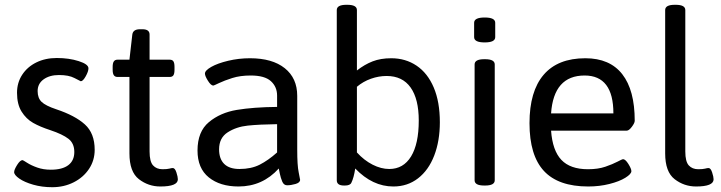

<svg xmlns="http://www.w3.org/2000/svg" viewBox="-20 -772 3010 801"><path d="M39 -54Q39 -64 51.5 -84Q64 -104 74 -104Q76 -104 93 -93Q110 -82 135.5 -73Q161 -64 192 -64Q240 -64 265 -83Q290 -102 290 -138Q290 -174 265.5 -193Q241 -212 190 -229Q147 -243 118 -259.5Q89 -276 70 -306.5Q51 -337 51 -385Q51 -427 72.5 -460Q94 -493 131.5 -511.5Q169 -530 217 -530Q268 -530 308.5 -517Q349 -504 349 -487Q349 -474 337.5 -453.5Q326 -433 317 -433Q314 -434 290.5 -446.5Q267 -459 226 -459Q187 -459 162 -441Q137 -423 137 -392Q137 -363 153.5 -347Q170 -331 215 -316Q293 -290 334 -253Q375 -216 375 -147Q375 -103 351.5 -67.5Q328 -32 287.5 -11.5Q247 9 198 9Q155 9 118.5 -1.5Q82 -12 60.5 -27Q39 -42 39 -54Z M520 -132V-451H470Q460 -451 455 -458Q450 -465 450 -481V-493Q450 -509 455 -516Q460 -523 470 -523H520L532 -628Q535 -650 564 -650H574Q604 -650 604 -628V-523H688Q699 -523 703.5 -516Q708 -509 708 -493V-481Q708 -465 703.5 -458Q699 -451 688 -451H604V-140Q604 -98 618.5 -82Q633 -66 658 -66Q677 -66 686.5 -68.5Q696 -71 701 -71Q710 -71 716 -52.5Q722 -34 722 -24Q722 6 649 6Q599 6 559.5 -24.5Q520 -55 520 -132Z M804 -144Q804 -223 851.5 -262.5Q899 -302 968 -313.5Q1037 -325 1136 -326V-373Q1136 -410 1110 -433.5Q1084 -457 1026 -457Q982 -457 949 -446.5Q916 -436 894 -425.5Q872 -415 870 -415Q860 -415 847.5 -435Q835 -455 835 -465Q835 -478 861.5 -493Q888 -508 932 -518.5Q976 -529 1023 -529Q1116 -529 1168 -487.5Q1220 -446 1220 -372V-148Q1220 -82 1226 -53.5Q1232 -25 1232 -22Q1232 -10 1213 -4.5Q1194 1 1178 1Q1164 1 1157.5 -14.5Q1151 -30 1147.5 -47Q1144 -64 1143 -69Q1075 6 975 6Q898 6 851 -32Q804 -70 804 -144ZM1136 -136V-254Q1061 -253 1013.5 -248Q966 -243 930 -220Q894 -197 894 -149Q894 -109 915.5 -88Q937 -67 979 -67Q1028 -67 1063.5 -85Q1099 -103 1136 -136Z M1462 -69Q1456 -30 1446 -10Q1441 2 1419 2H1415Q1385 2 1385 -20V-730Q1385 -752 1425 -752H1429Q1469 -752 1469 -730V-478Q1501 -503 1534.5 -516Q1568 -529 1612 -529Q1672 -529 1718 -498Q1764 -467 1789.5 -407Q1815 -347 1815 -262Q1815 -184 1791.5 -123Q1768 -62 1724 -28Q1680 6 1621 6Q1534 6 1462 -69ZM1727 -269Q1727 -359 1693 -407Q1659 -455 1593 -455Q1560 -455 1527.5 -443.5Q1495 -432 1469 -410V-136Q1499 -103 1534.5 -85Q1570 -67 1604 -67Q1663 -67 1695 -119.5Q1727 -172 1727 -269Z M1960 -20V-503Q1960 -525 2000 -525H2004Q2044 -525 2044 -503V-20Q2044 2 2004 2H2000Q1960 2 1960 -20ZM1958 -617V-677Q1958 -699 2002 -699Q2046 -699 2046 -677V-617Q2046 -595 2002 -595Q1958 -595 1958 -617Z M2189 -258Q2189 -391 2248 -460Q2307 -529 2422 -529Q2524 -529 2576 -462.5Q2628 -396 2628 -268Q2628 -259 2616 -243Q2604 -227 2595 -227H2279Q2285 -144 2322 -105Q2359 -66 2433 -66Q2475 -66 2505.5 -76.5Q2536 -87 2556 -97.5Q2576 -108 2579 -108Q2589 -108 2601.5 -88Q2614 -68 2614 -58Q2614 -46 2589 -30.5Q2564 -15 2522.5 -4.5Q2481 6 2434 6Q2309 6 2249 -59Q2189 -124 2189 -258ZM2539 -299Q2539 -457 2419 -457Q2290 -457 2279 -299Z M2755 -132V-730Q2755 -752 2795 -752H2799Q2839 -752 2839 -730V-140Q2839 -98 2853.5 -82Q2868 -66 2893 -66Q2912 -66 2921.5 -68.5Q2931 -71 2936 -71Q2945 -71 2951 -52.5Q2957 -34 2957 -24Q2957 6 2884 6Q2834 6 2794.5 -24.5Q2755 -55 2755 -132Z"/></svg>

Font: Asap-Regular
Style: Regular
Weight: 400
Designer: Pablo Cosgaya
Foundry: Omnibus-Type
Version: Version 2.000; ttfautohint (v1.8)